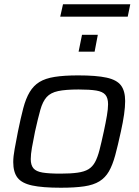

<svg xmlns="http://www.w3.org/2000/svg" viewBox="-20 -871 651 899"><path d="M265 8Q179 8 130.5 -2.5Q82 -13 62 -39Q42 -65 42 -112Q42 -138 48.5 -173Q55 -208 64 -255Q77 -319 89 -364.5Q101 -410 119 -440Q137 -470 164.5 -487Q192 -504 236 -511Q280 -518 346 -518Q431 -518 479 -507.5Q527 -497 546.5 -471Q566 -445 566 -398Q566 -371 561 -335.5Q556 -300 546 -255Q532 -190 519.5 -144Q507 -98 490 -68.5Q473 -39 445.5 -22Q418 -5 374.5 1.5Q331 8 265 8ZM263 -58Q311 -58 343 -62.5Q375 -67 394 -78.5Q413 -90 425 -112Q437 -134 446 -169Q455 -204 466 -255Q475 -297 480.5 -329Q486 -361 486 -383Q486 -412 473.5 -427Q461 -442 431 -447Q401 -452 348 -452Q287 -452 252 -444.5Q217 -437 198.5 -416.5Q180 -396 169 -357Q158 -318 144 -255Q135 -211 129.5 -179.5Q124 -148 124 -126Q124 -98 136.5 -83Q149 -68 179.5 -63Q210 -58 263 -58ZM348 -629 364 -708H438L423 -629ZM262 -793 275 -851H590L578 -793Z"/></svg>

Font: Saira SemiExpanded
Style: Italic
Weight: 400
Width: 6
Italic angle: -12°
Designer: Hector Gatti with collaboration of the Omnibus-Type team
Foundry: Omnibus-Type
Version: Version 1.101